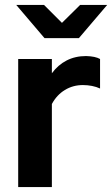

<svg xmlns="http://www.w3.org/2000/svg" viewBox="-20 -761 456 781"><path d="M54 0V-521H191V-463Q216 -497 251 -515Q286 -533 330 -533Q368 -532 387 -521V-401Q372 -408 354 -411.5Q336 -415 317 -415Q277 -415 244 -395Q211 -375 191 -338V0ZM159 -741 232 -668 306 -741H416L301 -606H161L46 -741Z"/></svg>

Font: Red Hat Display ExtraBold
Style: Regular
Weight: 800
Designer: Pentagram, MCKL
Foundry: Pentagram, MCKL
Version: Version 1.023